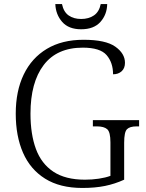

<svg xmlns="http://www.w3.org/2000/svg" viewBox="-20 -921 722 951"><path d="M388 10Q277 10 203.5 -36Q130 -82 94 -164.5Q58 -247 58 -358Q58 -470 97.5 -552Q137 -634 212 -679Q287 -724 394 -724Q503 -724 551 -690Q599 -656 599 -610Q599 -583 582.5 -568Q566 -553 540 -553Q540 -611 508 -648Q476 -685 390 -685Q262 -685 196.5 -599Q131 -513 131 -358Q131 -256 158 -183Q185 -110 244.5 -70.5Q304 -31 401 -31Q436 -31 469.5 -36Q503 -41 527 -50V-216Q527 -267 511 -281Q495 -295 460 -295H440V-326H669V-295H656Q623 -295 609 -281Q595 -267 595 -214V-31Q549 -10 500 0Q451 10 388 10ZM382 -776Q320 -776 288 -812.5Q256 -849 254 -901H287Q295 -862 320 -844.5Q345 -827 382 -827Q419 -827 445 -844.5Q471 -862 479 -901H511Q510 -849 477.5 -812.5Q445 -776 382 -776Z"/></svg>

Font: Noto Serif Hentaigana Light
Style: Regular
Weight: 300
Designer: Kazuhiro Yamada
Foundry: nipponia
Version: Version 1.000; ttfautohint (v1.8.4.7-5d5b)